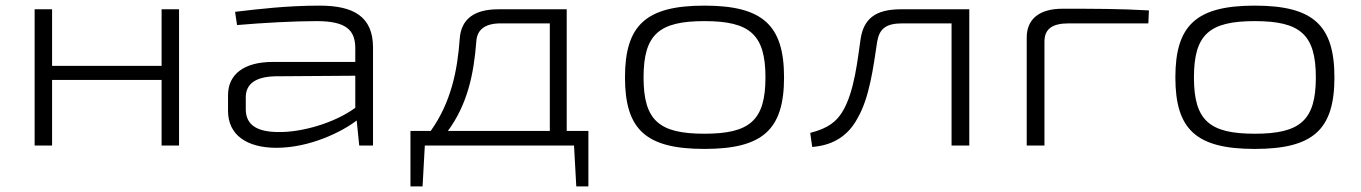

<svg xmlns="http://www.w3.org/2000/svg" viewBox="-20 -517 4834 682"><path d="M616 -484H554V-283H165V-484H103V0H165V-233H554V0H616Z M1115 -497C1000 -497 900 -485 815 -475L822 -428C916 -436 1023 -442 1105 -442C1211 -442 1241 -409 1242 -348V-297H949C848 -297 790 -254 790 -179V-123C790 -38 856 8 962 8C1081 8 1195 -49 1247 -89L1256 0H1305V-348C1305 -459 1235 -497 1115 -497ZM970 -48C892 -48 853 -74 853 -129V-171C853 -218 886 -244 957 -246L1242 -248V-134C1168 -80 1053 -47 970 -48Z M2070 -52H1993V-484H1750C1663 -484 1618 -448 1613 -380C1605 -266 1582 -153 1510 -52H1438V145H1481L1489 0H2019L2027 145H2070ZM1933 -52H1571C1640 -146 1663 -252 1672 -371C1675 -412 1703 -434 1759 -434H1933Z M2482 -497C2275 -497 2200 -428 2200 -242C2200 -56 2275 12 2482 12C2689 12 2765 -56 2765 -242C2765 -428 2689 -497 2482 -497ZM2482 -442C2643 -442 2699 -395 2699 -242C2699 -89 2643 -42 2482 -42C2321 -42 2266 -89 2266 -242C2266 -395 2321 -442 2482 -442Z M3423 -484H3180C3088 -484 3048 -449 3037 -379C3027 -314 3016 -189 2971 -118C2951 -86 2922 -61 2858 -45L2865 5C2944 -1 2995 -39 3026 -97C3069 -171 3082 -278 3096 -370C3104 -415 3127 -434 3186 -434H3360V0H3423Z M3754 -486C3673 -486 3627 -450 3627 -384V0H3690V-369C3690 -414 3717 -434 3777 -434H4059L4061 -480C3960 -486 3858 -486 3754 -486Z M4437 -497C4230 -497 4155 -428 4155 -242C4155 -56 4230 12 4437 12C4644 12 4720 -56 4720 -242C4720 -428 4644 -497 4437 -497ZM4437 -442C4598 -442 4654 -395 4654 -242C4654 -89 4598 -42 4437 -42C4276 -42 4221 -89 4221 -242C4221 -395 4276 -442 4437 -442Z"/></svg>

Font: Exo 2 Light Expanded
Style: Regular
Weight: 300
Width: 7
Designer: Natanael Gama
Version: Version 1.001;PS 001.001;hotconv 1.0.70;makeotf.lib2.5.58329